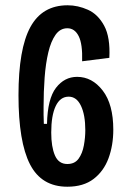

<svg xmlns="http://www.w3.org/2000/svg" viewBox="-20 -693 493 727"><path d="M235 14Q137 14 93.5 -71Q50 -156 50 -332Q50 -508 95 -590.5Q140 -673 236 -673Q275 -673 313 -656Q351 -639 374.5 -595.5Q398 -552 394 -474L291 -461Q293 -526 278 -556Q263 -586 235 -586Q208 -586 190.5 -561.5Q173 -537 163 -495Q153 -453 149 -399.5Q145 -346 145 -289Q145 -276 145 -258Q145 -240 146 -224H158Q160 -319 192 -360.5Q224 -402 272 -402Q329 -402 369 -350Q409 -298 409 -202Q409 -143 391 -94Q373 -45 334.5 -15.5Q296 14 235 14ZM235 -72Q263 -72 277.5 -92Q292 -112 297.5 -142Q303 -172 303 -200Q303 -258 286.5 -292.5Q270 -327 240 -327Q208 -327 191 -291.5Q174 -256 174 -191Q174 -137 188 -104.5Q202 -72 235 -72Z"/></svg>

Font: Bricolage Grotesque 10pt Condensed Medium
Style: Regular
Weight: 500
Width: 3
Designer: Mathieu Triay
Foundry: Atelier Triay
Version: Version 1.000; ttfautohint (v1.8.4.7-5d5b);gftools[0.9.32]